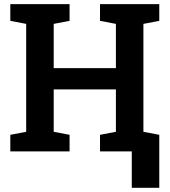

<svg xmlns="http://www.w3.org/2000/svg" viewBox="-20 -731 819 927"><path d="M29.8 0V-80.1L106.4 -94.7V-615.7L29.8 -630.4V-710.9H315.9V-630.4L239.3 -615.7V-401.9H539.6V-615.7L462.9 -630.4V-710.9H749V-630.4L672.4 -615.7V-94.7L749 -80.1V0H462.9V-80.1L539.6 -94.7V-299.3H239.3V-94.7L315.9 -80.1V0ZM616.2 175.8V-73.7H749V175.8Z"/></svg>

Font: Roboto Slab SemiBold
Style: Regular
Weight: 600
Designer: Google
Version: Version 2.001; ttfautohint (v1.8.3)